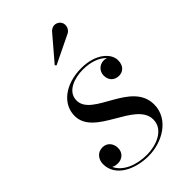

<svg xmlns="http://www.w3.org/2000/svg" viewBox="-214 -756 837 837"><g transform="rotate(-45 204.5 -337.5)"><path d="M311.5 -618.5C327.5 -628 334.5 -651 325 -667.5C315.5 -684 290 -693.5 269 -673L172 -559.5L177.5 -553.5ZM358 -132C358 -275 130.5 -283.5 130.5 -383.5C130.5 -439 194 -459.5 245 -459.5C297 -459.5 334.5 -443 355 -420.5C349.5 -422.5 344 -423.5 338 -423.5C310.5 -423.5 291 -402 291 -376.5C291 -344 313.5 -328.5 338 -328.5C361.5 -328.5 383 -344 383 -380C383 -422 333 -469 245 -469C147 -469 77 -416 77 -342C77 -216 309 -199.5 309 -88C309 -25 236.5 1 181 1C116.5 1 56.5 -23 36 -69C44 -64 54 -62 64.5 -62C89.5 -62 112.5 -78.5 112.5 -109C112.5 -138.5 93.5 -159.5 66 -159.5C34.5 -159.5 16 -134.5 16 -105C16 -30.5 97.5 10 181.5 10C268 10 358 -43 358 -132Z"/></g></svg>

Font: Bodoni* 24pt
Style: Italic
Weight: 400
Italic angle: -13°
Version: Version 2.3